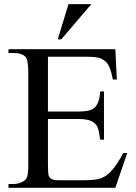

<svg xmlns="http://www.w3.org/2000/svg" viewBox="-20 -897 651 917"><path d="M209 -626V-364.3H354.5Q411.1 -364.3 430.2 -381.3Q455.6 -403.8 458.5 -460.4H476.6V-230H458.5Q451.7 -278.3 444.8 -292Q436 -309.1 416 -318.8Q396 -328.6 354.5 -328.6H209V-110.4Q209 -66.4 212.9 -56.9Q216.8 -47.4 226.6 -41.7Q236.3 -36.1 263.7 -36.1H376Q432.1 -36.1 457.5 -43.9Q482.9 -51.8 506.3 -74.7Q536.6 -105 568.4 -166H587.9L530.8 0H20.5V-18.1H43.9Q67.4 -18.1 88.4 -29.3Q104 -37.1 109.6 -52.7Q115.2 -68.4 115.2 -116.7V-546.9Q115.2 -609.9 102.5 -624.5Q85 -644 43.9 -644H20.5V-662.1H530.8L538.1 -517.1H519Q508.8 -569.3 496.3 -588.9Q483.9 -608.4 459.5 -618.7Q439.9 -626 390.6 -626ZM416.5 -877.4 272.5 -709H255.9L307.1 -877.4Z"/></svg>

Font: Jameel Khushkhat-L
Style: Regular
Weight: 400
Version: Version 3.5